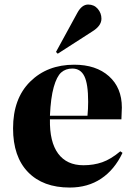

<svg xmlns="http://www.w3.org/2000/svg" viewBox="-20 -820 595 854"><path d="M236.8 -581.1 229 -588.9 324.2 -763.2Q344.2 -799.8 372.1 -799.8Q398.4 -799.8 414.8 -780.8Q431.2 -761.7 431.2 -736.8Q431.2 -704.6 389.2 -679.2ZM290 14.2Q171.4 14.2 104.7 -54.4Q38.1 -123 38.1 -249Q38.1 -381.8 114.3 -457Q190.4 -532.2 310.1 -532.2Q407.2 -532.2 464.6 -481Q522 -429.7 522 -341.8Q522 -329.1 520 -289.1H202.1Q200.2 -189 238.5 -137Q276.9 -85 351.1 -85Q396.5 -85 434.8 -98.4Q473.1 -111.8 515.1 -147L524.9 -140.1Q489.3 -64.9 429.9 -25.4Q370.6 14.2 290 14.2ZM202.1 -305.2H369.1Q372.1 -335.4 372.1 -367.2Q372.1 -446.8 355.2 -481Q338.4 -515.1 301.8 -515.1Q272 -515.1 252.2 -497.6Q232.4 -480 219 -432.6Q205.6 -385.3 202.1 -305.2Z"/></svg>

Font: Display Regular
Style: Bold
Weight: 700
Designer: Latin by Veronika Burian and Jose Scaglione. Greek by Irene Vlachou. Cyrillic by Vera Evstafieva.
Foundry: TypeTogether
Version: Version 3.002